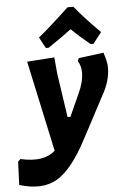

<svg xmlns="http://www.w3.org/2000/svg" viewBox="-119 -771 641 1008"><g transform="rotate(-5 201.5 -266.5)"><path d="M144 -525 113 -583Q165 -624 276 -728H307Q353 -670 440 -583L395 -525H380Q320 -574 282 -612Q246 -584 159 -525ZM184 -472 192 -384 226 -154H241L294 -271Q322 -331 322 -380Q322 -416 305 -442L312 -457L443 -474Q460 -426 460 -395Q460 -324 417 -249L303 -34Q222 122 141.5 169Q61 216 -58 179L-53 57L-40 44Q82 72 143 16L40 -462Z"/></g></svg>

Font: Alegreya Sans ExtraBold
Style: Italic
Weight: 800
Italic angle: -7°
Designer: Juan Pablo del Peral
Foundry: Huerta Tipografica
Version: Version 2.007